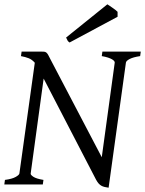

<svg xmlns="http://www.w3.org/2000/svg" viewBox="-20 -854 672 889"><path d="M628.9 -594.2Q596.7 -589.4 580.3 -580.8Q564 -572.3 563 -564L482.9 15.1Q472.7 13.7 464.4 11.7Q456.1 9.8 449.2 5.9Q442.4 2 436.5 -4.6Q430.7 -11.2 424.8 -22L182.1 -490.2L122.1 -50.8Q120.6 -44.9 134.3 -35.6Q147.9 -26.4 181.2 -21L178.2 0H0L2.9 -21Q36.1 -25.4 52.5 -34.7Q68.8 -43.9 69.8 -50.8L141.1 -563.5Q128.4 -578.1 113.3 -584.2Q98.1 -590.3 77.1 -594.2L80.1 -615.2H167Q177.7 -615.2 183.8 -614.7Q189.9 -614.3 194.6 -610.6Q199.2 -606.9 203.4 -599.1Q207.5 -591.3 214.8 -577.1L451.2 -126L511.2 -564Q511.7 -566.9 508.8 -571Q505.9 -575.2 498.8 -579.3Q491.7 -583.5 480 -587.4Q468.3 -591.3 451.2 -594.2L454.1 -615.2H631.8ZM524.4 -776.4 302.2 -657.2Q295.4 -661.6 293 -666Q290.5 -670.4 286.1 -680.2L477.1 -834L488.3 -826.7Q494.6 -822.3 501.7 -817.4Q508.8 -812.5 515.1 -807.6Q521.5 -802.7 524.4 -799.3Z"/></svg>

Font: Gentium Plus Viet
Style: Italic
Weight: 400
Italic angle: -8°
Designer: J. Victor Gaultney, Annie Olsen, Iska Routamaa, Becca Hirsbrunner
Foundry: SIL International
Version: Version 5.000